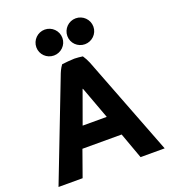

<svg xmlns="http://www.w3.org/2000/svg" viewBox="-167 -1071 1074 1205"><g transform="rotate(-20 370.0 -469.0)"><path d="M184 -861C184 -813 223 -775 271 -775C318 -775 358 -813 358 -861C358 -910 318 -948 271 -948C223 -948 184 -909 184 -861ZM391 -861C391 -813 430 -775 478 -775C525 -775 565 -813 565 -861C565 -910 525 -948 478 -948C430 -948 391 -909 391 -861ZM724 10 467 -656C459 -675 450 -692 439 -708C422 -710 404 -713 384 -713C353 -712 326 -709 300 -706C284 -685 274 -661 266 -639L15 10H176L238 -164H500L563 10ZM289 -300 368 -518 371 -514 450 -300Z"/></g></svg>

Font: Bluebird
Style: SfBd
Weight: 700
Designer: Jasper
Foundry: Cannot Into Space Fonts
Version: Version 0.98